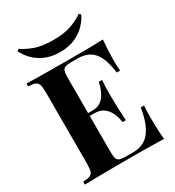

<svg xmlns="http://www.w3.org/2000/svg" viewBox="-214 -1040 1062 1165"><g transform="rotate(-30 317.0 -458.0)"><path d="M569 -708Q565 -664 563.5 -623Q562 -582 562 -560Q562 -540 563 -522Q564 -504 565 -492H542Q532 -565 511 -607.5Q490 -650 456.5 -667.5Q423 -685 378 -685H337Q308 -685 293 -680Q278 -675 273 -660Q268 -645 268 -614V-94Q268 -63 273 -48Q278 -33 293 -28Q308 -23 337 -23H386Q431 -23 465.5 -42.5Q500 -62 524.5 -109Q549 -156 562 -236H585Q582 -204 582 -152Q582 -129 583 -87Q584 -45 589 0Q538 -2 474 -2.5Q410 -3 360 -3Q335 -3 296 -3Q257 -3 212 -2.5Q167 -2 121 -1.5Q75 -1 34 0V-20Q66 -22 82 -28Q98 -34 103.5 -52Q109 -70 109 -106V-602Q109 -639 103.5 -656.5Q98 -674 81.5 -680.5Q65 -687 34 -688V-708Q75 -707 121 -706.5Q167 -706 212 -705.5Q257 -705 296 -705Q335 -705 360 -705Q406 -705 464.5 -705.5Q523 -706 569 -708ZM413 -366Q413 -366 413 -356Q413 -346 413 -346H238Q238 -346 238 -356Q238 -366 238 -366ZM442 -498Q438 -441 438.5 -411Q439 -381 439 -356Q439 -331 440 -301Q441 -271 445 -214H422Q417 -249 403.5 -279Q390 -309 365 -327.5Q340 -346 300 -346V-366Q330 -366 351 -378.5Q372 -391 385.5 -411.5Q399 -432 407 -455Q415 -478 419 -498ZM519 -916 531 -905Q517 -874 488 -843Q459 -812 414 -791.5Q369 -771 308 -771Q247 -771 202 -791.5Q157 -812 128 -843Q99 -874 85 -905L97 -915Q124 -895 175.5 -875Q227 -855 308 -855Q389 -855 440.5 -875Q492 -895 519 -916Z"/></g></svg>

Font: Playfair Display
Style: Bold
Weight: 700
Designer: Claus Eggers Sørensen
Foundry: Claus Eggers Sørensen
Version: Version 1.203